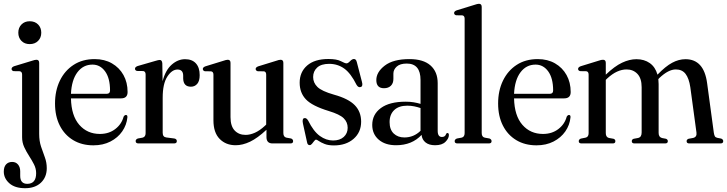

<svg xmlns="http://www.w3.org/2000/svg" viewBox="-43 -756 3832 1012"><path d="M113.5 -523.5Q86.5 -523.5 70 -540.5Q53.5 -557.5 53.5 -583.5Q53.5 -610 70.2 -627Q87 -644 113.5 -644Q141 -644 157.8 -627Q174.5 -610 174.5 -583.5Q174.5 -557.5 157.8 -540.5Q141 -523.5 113.5 -523.5ZM163.5 -50Q163.5 -12.5 173.5 17Q183.5 46.5 193.5 73.5Q203.5 100.5 203.5 130.5Q203.5 177.5 172.8 206.8Q142 236 89.5 236Q35.5 236 6.2 210Q-23 184 -23 148.5Q-23 123.5 -11 110.5Q1 97.5 21 97.5Q40.5 97.5 52 111.2Q63.5 125 63.5 147V171Q63.5 213 101 213Q147.5 212.5 147.5 157Q147.5 132.5 136.2 110.5Q125 88.5 110.5 66.2Q96 44 84.8 19.8Q73.5 -4.5 73.5 -33V-363Q73.5 -378 61.5 -380.5L28.5 -381Q18 -384 18 -392.5Q18 -402 31.5 -407L123.5 -435Q141 -441 149 -441Q163.5 -441 163.5 -424.5Z M629.5 -271Q629.5 -237.5 595 -237.5H331Q333 -146 375 -98Q417 -50 483.5 -50Q531 -50 564.5 -75.8Q598 -101.5 608.5 -141Q614 -150 620.5 -150Q629.5 -150 628.5 -137.5Q624.5 -97 601.2 -63.5Q578 -30 539 -10Q500 10 449.5 10Q388 10 342.5 -17.5Q297 -45 272 -94.5Q247 -144 247 -210.5Q247 -278 272.5 -330.8Q298 -383.5 344.8 -414Q391.5 -444.5 456 -444.5Q508 -444.5 547 -422Q586 -399.5 607.8 -360.5Q629.5 -321.5 629.5 -271ZM444.5 -415.5Q395.5 -415.5 365 -375Q334.5 -334.5 331 -261.5H519Q537 -261.5 537 -279Q537 -344 511 -379.8Q485 -415.5 444.5 -415.5Z M812.5 -422.5 814 -328Q829 -386 861.8 -415Q894.5 -444 932.5 -444Q969.5 -444 989.5 -422Q1009.5 -400 1009.5 -360Q1009.5 -329 996.5 -314Q983.5 -299 963.5 -299Q923.5 -299 922.5 -342.5V-357Q922.5 -389.5 892.5 -389.5Q863 -389.5 838.8 -352Q814.5 -314.5 814.5 -241V-56Q814.5 -34 833.5 -31.5L876 -26Q889 -23.5 889 -12Q889 0 874 0H687Q672 0 672 -12.5Q672 -21.5 683.5 -26L708.5 -30.5Q724.5 -34.5 724.5 -54V-363.5Q724.5 -379 712.5 -381.5L679 -382Q668.5 -385 668.5 -393.5Q668.5 -403 682.5 -408L776 -435Q792 -440 799 -440Q811 -440 812.5 -422.5Z M1082 -122V-362.5Q1082 -378 1069.5 -380L1036.5 -380.5Q1026 -383.5 1026 -392.5Q1026 -401.5 1040 -406.5L1132.5 -435Q1149.5 -441 1157.5 -441Q1172 -441 1172 -424.5V-138.5Q1172 -91 1194 -68Q1216 -45 1251.5 -45Q1275 -45 1300.8 -56.5Q1326.5 -68 1354 -93.5L1360 -99.5V-362.5Q1360 -378 1348.5 -380L1315.5 -380.5Q1304.5 -383.5 1304.5 -392.5Q1304.5 -401.5 1318.5 -406.5L1411 -435Q1427.5 -441 1436 -441Q1450.5 -441 1450.5 -424.5V-55Q1450.5 -34 1466.5 -30.5L1491.5 -26Q1502 -21.5 1502 -12Q1502 0 1488 0H1393.5Q1361.5 0 1361.5 -33.5V-72Q1314.5 -28 1275.2 -9.2Q1236 9.5 1199 9.5Q1147.5 9.5 1114.8 -23.8Q1082 -57 1082 -122Z M1712.5 -15.5Q1748 -15.5 1768.8 -34.2Q1789.5 -53 1789.5 -82.5Q1789.5 -112 1768.5 -132.8Q1747.5 -153.5 1689.5 -171Q1602.5 -197.5 1569.5 -232.2Q1536.5 -267 1536.5 -320Q1536.5 -376.5 1576 -410.8Q1615.5 -445 1688 -445Q1732 -445 1753.8 -433.5Q1775.5 -422 1783.5 -422Q1791 -422 1802 -433.5Q1813 -445 1822.5 -445Q1827 -445 1831 -442Q1835 -439 1837.5 -429.5L1864.5 -325.5Q1871 -302.5 1860 -298Q1846.5 -292 1836.5 -308.5Q1806 -370 1771.2 -394.8Q1736.5 -419.5 1692 -419.5Q1650 -419.5 1628.8 -400Q1607.5 -380.5 1607.5 -350Q1607.5 -320 1630 -297.8Q1652.5 -275.5 1717.5 -257Q1793.5 -236 1827 -201.5Q1860.5 -167 1860.5 -114.5Q1860.5 -59 1820.8 -24.2Q1781 10.5 1717 10.5Q1687.5 10.5 1668 2.8Q1648.5 -5 1637.8 -12.5Q1627 -20 1623 -20Q1618.5 -20 1613 -12.8Q1607.5 -5.5 1601.5 1.8Q1595.5 9 1589.5 9Q1578 9 1575.5 -6L1554 -103.5Q1548.5 -129.5 1559.5 -133Q1571.5 -137 1581.5 -120Q1609.5 -63.5 1642.8 -39.5Q1676 -15.5 1712.5 -15.5Z M1919 -97.5Q1919 -153 1964.5 -186.5Q2010 -220 2095.5 -220Q2118 -220 2137.5 -216.8Q2157 -213.5 2173.5 -208.5V-334.5Q2173.5 -421 2101 -421Q2065.5 -421 2048 -405Q2030.5 -389 2030.5 -368V-340Q2030.5 -317 2017.2 -304Q2004 -291 1981 -291Q1940.5 -291 1940.5 -334Q1940.5 -376 1985 -410.2Q2029.5 -444.5 2115 -444.5Q2188.5 -444.5 2226.2 -411Q2264 -377.5 2264 -317.5V-66.5Q2264 -34 2286.5 -34Q2303.5 -34 2308.5 -50Q2311 -55 2315 -55Q2323 -55 2323 -44Q2323 -26.5 2305 -8.5Q2287 9.5 2250.5 9.5Q2218.5 9.5 2200 -5.2Q2181.5 -20 2179 -45Q2128.5 9.5 2044.5 9.5Q1987 9.5 1953 -20Q1919 -49.5 1919 -97.5ZM2010.5 -112.5Q2010.5 -73 2032.2 -52.2Q2054 -31.5 2088.5 -31.5Q2137.5 -31.5 2173.5 -66.5V-186.5Q2157.5 -192 2140.2 -195.5Q2123 -199 2103.5 -199Q2059 -199 2034.8 -175.8Q2010.5 -152.5 2010.5 -112.5Z M2496 -719.5V-55Q2496 -34 2512 -30.5L2537 -26Q2548 -21.5 2548 -12Q2548 0 2533.5 0H2368Q2353.5 0 2353.5 -12Q2353.5 -21.5 2365.5 -26L2390 -30.5Q2406 -34 2406 -54.5V-657.5Q2406 -673 2394 -675L2361 -675.5Q2350.5 -678.5 2350.5 -687.5Q2350.5 -696.5 2364 -701.5L2456.5 -730Q2473.5 -736 2481.5 -736Q2496 -736 2496 -719.5Z M2965 -271Q2965 -237.5 2930.5 -237.5H2666.5Q2668.5 -146 2710.5 -98Q2752.5 -50 2819 -50Q2866.5 -50 2900 -75.8Q2933.5 -101.5 2944 -141Q2949.5 -150 2956 -150Q2965 -150 2964 -137.5Q2960 -97 2936.8 -63.5Q2913.5 -30 2874.5 -10Q2835.5 10 2785 10Q2723.5 10 2678 -17.5Q2632.5 -45 2607.5 -94.5Q2582.5 -144 2582.5 -210.5Q2582.5 -278 2608 -330.8Q2633.5 -383.5 2680.2 -414Q2727 -444.5 2791.5 -444.5Q2843.5 -444.5 2882.5 -422Q2921.5 -399.5 2943.2 -360.5Q2965 -321.5 2965 -271ZM2780 -415.5Q2731 -415.5 2700.5 -375Q2670 -334.5 2666.5 -261.5H2854.5Q2872.5 -261.5 2872.5 -279Q2872.5 -344 2846.5 -379.8Q2820.5 -415.5 2780 -415.5Z M3150 -424.5V-362.5Q3196.5 -407 3235.8 -425.5Q3275 -444 3311.5 -444Q3352.5 -444 3381.8 -423.5Q3411 -403 3422.5 -362.5Q3465 -406.5 3499.8 -425.2Q3534.5 -444 3570 -444Q3667 -444 3684 -318.5L3719.5 -56Q3721.5 -43.5 3725 -37.5Q3728.5 -31.5 3738 -29.5L3758.5 -25.5Q3769 -21 3769 -12Q3769 0 3755 0H3590Q3576 0 3576 -12Q3576 -20.5 3586 -24.5L3610.5 -29Q3631 -34 3628 -57L3595.5 -296.5Q3588.5 -343 3570.5 -366.5Q3552.5 -390 3519 -390Q3480 -390 3432.5 -345L3427 -339Q3428.5 -326.5 3428.5 -313V-55.5Q3428.5 -33 3446.5 -28.5L3467.5 -24.5Q3477 -20.5 3477 -12Q3477 0 3463 0H3301Q3287 0 3287 -12Q3287 -21 3297 -24.5L3321.5 -29Q3339 -33.5 3339 -58V-296.5Q3339 -343 3316.8 -366.5Q3294.5 -390 3259.5 -390Q3235 -390 3209.5 -378.5Q3184 -367 3156.5 -341.5L3150 -335V-54.5Q3150 -33.5 3166 -29L3191 -24.5Q3200.5 -21 3200.5 -12Q3200.5 0 3187 0H3022Q3007.5 0 3007.5 -12Q3007.5 -21 3018.5 -25.5L3043.5 -30.5Q3059.5 -34 3059.5 -54V-362.5Q3059.5 -378 3048 -380.5L3014.5 -381Q3004 -384 3004 -392.5Q3004 -402 3018 -407L3110.5 -435.5Q3120 -439 3125.5 -440Q3131 -441 3135.5 -441Q3150 -441 3150 -424.5Z"/></svg>

Font: Fraunces 144pt S050
Style: Regular
Weight: 400
Version: Version 1.000; ttfautohint (v1.8.3)